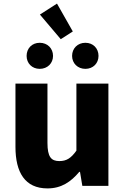

<svg xmlns="http://www.w3.org/2000/svg" viewBox="-20 -1034 694 1068"><path d="M244 14C321 14 374 -22 421 -78H425L438 0H583V-569H405V-196C375 -154 350 -138 310 -138C265 -138 244 -161 244 -239V-569H66V-217C66 -75 119 14 244 14ZM201 -651C244 -651 275 -682 275 -723C275 -765 244 -796 201 -796C158 -796 128 -765 128 -723C128 -682 158 -651 201 -651ZM318 -816 385 -859 297 -1014 202 -953ZM455 -651C498 -651 528 -682 528 -723C528 -765 498 -796 455 -796C412 -796 381 -765 381 -723C381 -682 412 -651 455 -651Z"/></svg>

Font: Noto Sans CJK TC Black
Style: Regular
Weight: 900
Designer: Ryoko NISHIZUKA 西塚涼子 (kana, bopomofo & ideographs); Paul D. Hunt (Latin, Greek & Cyrillic); Sandoll Communications 산돌커뮤니
Foundry: Adobe
Version: Version 2.004;hotconv 1.0.118;makeotfexe 2.5.65603